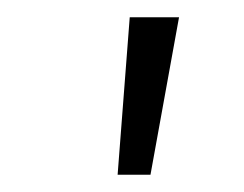

<svg xmlns="http://www.w3.org/2000/svg" viewBox="-20 -705 282 222"><path d="M130 -685H187L154 -503H116Z"/></svg>

Font: Bellota Light
Style: Italic
Weight: 300
Italic angle: -7.5°
Designer: Kemie Guaida
Foundry: Kemie Guaida
Version: Version 4.001